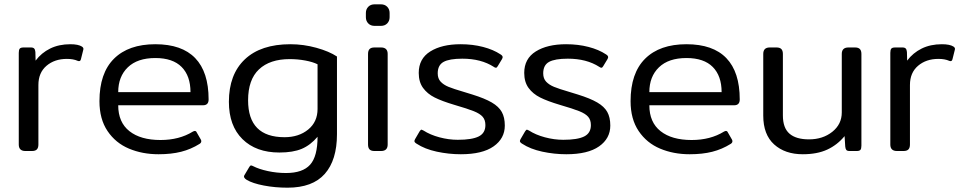

<svg xmlns="http://www.w3.org/2000/svg" viewBox="-20 -700 4474 890"><path d="M67 -30V-455Q67 -469 71.5 -474.5Q76 -480 90 -480H123Q134 -480 138.5 -475Q143 -470 144 -459L145 -419Q172 -455 212.5 -475Q253 -495 306 -495Q343 -495 360 -484Q369 -478 366 -469L355 -425Q352 -413 340 -418Q320 -427 290 -427Q233 -427 195.5 -395Q158 -363 158 -306V-30Q158 -15 151 -7.5Q144 0 128 0H98Q67 0 67 -30Z M441 -231Q441 -361 508.5 -428Q576 -495 700 -495Q823 -495 885 -430.5Q947 -366 947 -239Q947 -212 921 -212H528Q528 -133 580 -92Q632 -51 724 -51Q811 -51 874 -90Q880 -93 883 -93Q889 -93 892 -86L911 -53Q913 -50 913 -45Q913 -38 905 -33Q865 -8 819.5 3.5Q774 15 715 15Q640 15 578 -11Q516 -37 478.5 -92.5Q441 -148 441 -231ZM863 -273Q863 -348 822 -389.5Q781 -431 700 -431Q617 -431 572.5 -388Q528 -345 528 -273Z M1124 134Q1106 123 1113 112L1135 75Q1139 67 1144 67Q1147 67 1153 70Q1180 84 1221.5 93Q1263 102 1306 102Q1383 102 1417.5 63.5Q1452 25 1452 -66Q1419 -27 1378.5 -10Q1338 7 1275 7Q1167 7 1104 -55Q1041 -117 1041 -228Q1041 -355 1115 -425Q1189 -495 1326 -495Q1387 -495 1446.5 -478.5Q1506 -462 1542 -438V-78Q1542 42 1485.5 106Q1429 170 1313 170Q1255 170 1203 160Q1151 150 1124 134ZM1452 -195V-402Q1430 -413 1395 -419.5Q1360 -426 1323 -426Q1231 -426 1180.5 -378.5Q1130 -331 1130 -235Q1130 -64 1299 -64Q1365 -64 1408.5 -99.5Q1452 -135 1452 -195Z M1676 -620V-640Q1676 -657 1687 -668.5Q1698 -680 1717 -680H1745Q1764 -680 1775 -668.5Q1786 -657 1786 -640V-620Q1786 -603 1775 -591.5Q1764 -580 1745 -580H1717Q1698 -580 1687 -591.5Q1676 -603 1676 -620ZM1686 -30V-450Q1686 -465 1693 -472.5Q1700 -480 1716 -480H1746Q1777 -480 1777 -450V-30Q1777 0 1746 0H1716Q1700 0 1693 -7.5Q1686 -15 1686 -30Z M1911 -34Q1901 -40 1901 -46Q1901 -49 1904 -55L1925 -91Q1930 -99 1934 -99Q1935 -99 1943 -95Q1974 -75 2017 -63.5Q2060 -52 2102 -52Q2168 -52 2199 -67.5Q2230 -83 2230 -120Q2230 -144 2217.5 -158.5Q2205 -173 2176.5 -184.5Q2148 -196 2086 -214Q2029 -231 1995 -248Q1961 -265 1941 -292.5Q1921 -320 1921 -362Q1921 -428 1974.5 -461.5Q2028 -495 2115 -495Q2171 -495 2219 -482.5Q2267 -470 2300 -448Q2310 -442 2310 -435Q2310 -432 2307 -426L2287 -393Q2283 -386 2279 -386Q2274 -386 2269 -390Q2210 -428 2123 -428Q2063 -428 2036 -413Q2009 -398 2009 -360Q2009 -336 2022.5 -321.5Q2036 -307 2059 -297.5Q2082 -288 2130 -274L2169 -262Q2227 -244 2259.5 -225Q2292 -206 2306 -181Q2320 -156 2320 -118Q2320 -58 2268 -21.5Q2216 15 2116 15Q2060 15 2004.5 3Q1949 -9 1911 -34Z M2400 -34Q2390 -40 2390 -46Q2390 -49 2393 -55L2414 -91Q2419 -99 2423 -99Q2424 -99 2432 -95Q2463 -75 2506 -63.5Q2549 -52 2591 -52Q2657 -52 2688 -67.5Q2719 -83 2719 -120Q2719 -144 2706.5 -158.5Q2694 -173 2665.5 -184.5Q2637 -196 2575 -214Q2518 -231 2484 -248Q2450 -265 2430 -292.5Q2410 -320 2410 -362Q2410 -428 2463.5 -461.5Q2517 -495 2604 -495Q2660 -495 2708 -482.5Q2756 -470 2789 -448Q2799 -442 2799 -435Q2799 -432 2796 -426L2776 -393Q2772 -386 2768 -386Q2763 -386 2758 -390Q2699 -428 2612 -428Q2552 -428 2525 -413Q2498 -398 2498 -360Q2498 -336 2511.5 -321.5Q2525 -307 2548 -297.5Q2571 -288 2619 -274L2658 -262Q2716 -244 2748.5 -225Q2781 -206 2795 -181Q2809 -156 2809 -118Q2809 -58 2757 -21.5Q2705 15 2605 15Q2549 15 2493.5 3Q2438 -9 2400 -34Z M2903 -231Q2903 -361 2970.5 -428Q3038 -495 3162 -495Q3285 -495 3347 -430.5Q3409 -366 3409 -239Q3409 -212 3383 -212H2990Q2990 -133 3042 -92Q3094 -51 3186 -51Q3273 -51 3336 -90Q3342 -93 3345 -93Q3351 -93 3354 -86L3373 -53Q3375 -50 3375 -45Q3375 -38 3367 -33Q3327 -8 3281.5 3.5Q3236 15 3177 15Q3102 15 3040 -11Q2978 -37 2940.5 -92.5Q2903 -148 2903 -231ZM3325 -273Q3325 -348 3284 -389.5Q3243 -431 3162 -431Q3079 -431 3034.5 -388Q2990 -345 2990 -273Z M3518 -164V-450Q3518 -480 3548 -480H3579Q3595 -480 3602 -472.5Q3609 -465 3609 -450V-165Q3609 -107 3639.5 -80.5Q3670 -54 3730 -54Q3794 -54 3838 -89Q3882 -124 3882 -179V-450Q3882 -480 3913 -480H3943Q3959 -480 3966 -472.5Q3973 -465 3973 -450V-25Q3973 -11 3968.5 -5.5Q3964 0 3951 0H3918Q3907 0 3903 -5Q3899 -10 3898 -21L3895 -69Q3861 -28 3814.5 -6.5Q3768 15 3701 15Q3619 15 3568.5 -30.5Q3518 -76 3518 -164Z M4107 -30V-455Q4107 -469 4111.5 -474.5Q4116 -480 4130 -480H4163Q4174 -480 4178.5 -475Q4183 -470 4184 -459L4185 -419Q4212 -455 4252.5 -475Q4293 -495 4346 -495Q4383 -495 4400 -484Q4409 -478 4406 -469L4395 -425Q4392 -413 4380 -418Q4360 -427 4330 -427Q4273 -427 4235.5 -395Q4198 -363 4198 -306V-30Q4198 -15 4191 -7.5Q4184 0 4168 0H4138Q4107 0 4107 -30Z"/></svg>

Font: Mitr Light
Style: Regular
Weight: 300
Designer: Thanarat Vachiruckul
Foundry: Cadson Demak
Version: Version 1.003